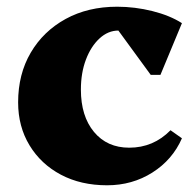

<svg xmlns="http://www.w3.org/2000/svg" viewBox="-20 -536 582 572"><path d="M299 16Q221 16 161.5 -15.5Q102 -47 68 -103Q34 -159 34 -231Q34 -315 71.5 -379Q109 -443 175.5 -479.5Q242 -516 329 -516Q382 -516 434 -503Q486 -490 522 -467L458 -313H429L310 -476H401V-419Q376 -445 333 -445Q302 -445 276.5 -421.5Q251 -398 236 -358.5Q221 -319 221 -269Q221 -190 260 -143Q299 -96 365 -96Q437 -96 488 -148L522 -124Q494 -60 434 -22Q374 16 299 16Z"/></svg>

Font: Platypi Light ExtraBold
Style: Regular
Weight: 800
Version: Version 1.200